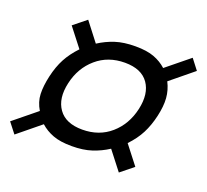

<svg xmlns="http://www.w3.org/2000/svg" viewBox="-126 -767 823 763"><g transform="rotate(20 285.5 -385.5)"><path d="M5 -120.5 -29 -164 68 -243Q49 -274.5 47.8 -307.8Q46.5 -341 56.5 -385Q66.5 -429 84.2 -462.2Q102 -495.5 132 -527L70.5 -606L124.5 -649.5L185.5 -570.5Q217 -591 253 -602.8Q289 -614.5 338 -614.5Q386.5 -614.5 417 -603Q447.5 -591.5 470 -571L566.5 -649.5L600 -606L503.5 -527Q519.5 -495.5 522 -462.2Q524.5 -429 514.5 -385Q504.5 -341.5 487.2 -308Q470 -274.5 439.5 -242.5L500.5 -164L446.5 -120.5L385.5 -199Q354 -178.5 318.2 -166.8Q282.5 -155 234 -155Q185.5 -155 154.5 -166.8Q123.5 -178.5 101 -199ZM251 -231Q322 -231 370.8 -273.5Q419.5 -316 435 -385Q450.5 -454 420.8 -496.5Q391 -539 321 -539Q250 -539 200.8 -496.5Q151.5 -454 136 -385Q120.5 -316 150.8 -273.5Q181 -231 251 -231Z"/></g></svg>

Font: Besley* Heavy
Style: Italic
Weight: 800
Italic angle: -13°
Designer: Owen Earl
Foundry: indestructible type*
Version: Version 3.000; ttfautohint (v1.8.3)